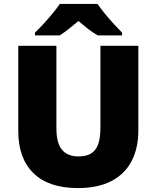

<svg xmlns="http://www.w3.org/2000/svg" viewBox="-20 -947 797 977"><path d="M684 -284Q684 -194 650 -128Q616 -62 547.5 -26Q479 10 376 10Q228 10 150.5 -65.5Q73 -141 73 -280V-714H267V-295Q267 -219 295.5 -185Q324 -151 379 -151Q419 -151 443.5 -166Q468 -181 479.5 -213Q491 -245 491 -296V-714H684ZM476 -927Q492 -904 514.5 -876.5Q537 -849 560.5 -823.5Q584 -798 601 -781V-767H477Q451 -782 428 -800Q405 -818 379 -840Q353 -818 331.5 -801Q310 -784 284 -767H158V-781Q177 -799 200.5 -824.5Q224 -850 246.5 -877Q269 -904 284 -927Z"/></svg>

Font: Noto Sans Hebrew Thin Black
Style: Regular
Weight: 900
Version: Version 3.001